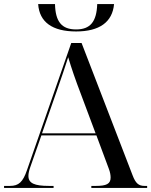

<svg xmlns="http://www.w3.org/2000/svg" viewBox="-20 -926 745 946"><path d="M355 -771C470 -771 534 -817 542 -906H459C456 -819 425 -781 355 -781C284 -781 253 -819 251 -906H168C174 -817 238 -771 355 -771ZM0 0H244V-10H221C150 -10 120 -23 120 -59C120 -71 123 -85 129 -102L184 -259H455L516 -95C523 -77 525 -62 525 -51C525 -20 504 -10 453 -10H430V0H705V-10H692C663 -10 648 -23 633 -63L382 -714H331L113 -88C93 -29 72 -10 29 -10H0ZM187 -269 261 -481C286 -553 297 -585 316 -644C332 -590 352 -532 378 -464L451 -269Z"/></svg>

Font: Noto Serif Display
Style: Regular
Weight: 400
Designer: Monotype Design Team
Foundry: Monotype Imaging Inc.
Version: Version 2.009